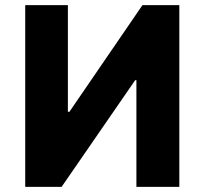

<svg xmlns="http://www.w3.org/2000/svg" viewBox="-20 -727 796 747"><path d="M244.1 -707V-292H250L534.2 -707H677.7V0H510.7V-415H505.9L219.7 0H78.1V-707Z"/></svg>

Font: Pretendard GOV ExtraBold
Style: Regular
Weight: 800
Designer: Base glyphs from Inter by Rasmus Andersson; Hangeul glyphs from Noto Sans CJK(Source Han Sans) by Jang Soo-young and Kan
Foundry: Kil Hyung-jin
Version: Version 1.309